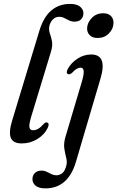

<svg xmlns="http://www.w3.org/2000/svg" viewBox="-20 -742 615 1006"><path d="M346.5 -721.5Q382.5 -721.5 399.8 -707Q417 -692.5 417 -673Q417 -653 404.8 -640.8Q392.5 -628.5 371 -628.5Q355 -628.5 342 -635Q329 -641.5 316.5 -647.8Q304 -654 289 -654Q269.5 -654 255.2 -638.2Q241 -622.5 237.5 -600Q235.5 -582 242 -564.5Q248.5 -547 252.5 -524.8Q256.5 -502.5 247 -471L144.5 -134Q131 -89.5 134.2 -74.5Q137.5 -59.5 153.5 -59.5Q181.5 -59.5 210 -94Q219.5 -103 227 -100Q241 -95.5 230 -72Q213.5 -37 176.2 -13.8Q139 9.5 94 9.5Q48 9.5 36.5 -20.2Q25 -50 44 -111.5L186 -580Q208.5 -653.5 249.2 -687.5Q290 -721.5 346.5 -721.5ZM491.5 -543Q464 -543 449.5 -558.2Q435 -573.5 436.5 -596Q438 -624 461.2 -648.2Q484.5 -672.5 520.5 -672.5Q549 -672.5 562.5 -657Q576 -641.5 574.5 -618.5Q573 -589.5 550 -566.2Q527 -543 491.5 -543ZM507 -332 378 105.5Q337 245 217.5 245Q184 245 167 231.2Q150 217.5 150 196.5Q150 177.5 162.5 164.8Q175 152 197 152Q212.5 152 225.2 158.2Q238 164.5 250 170.5Q262 176.5 276 176.5Q292 176.5 306 165.5Q320 154.5 327.5 126Q332.5 106 326.8 84.2Q321 62.5 317 36.2Q313 10 322.5 -23.5L408 -311Q420 -351 418.5 -369.2Q417 -387.5 402 -387.5Q392.5 -387.5 381.8 -381.2Q371 -375 357 -360Q346 -350.5 337 -353.5Q323.5 -358.5 335.5 -381.5Q353 -413 386.2 -434.8Q419.5 -456.5 457.5 -456.5Q543.5 -456.5 507 -332Z"/></svg>

Font: Fraunces 72pt Soft
Style: Italic
Weight: 400
Italic angle: -16°
Version: Version 1.000;[b76b70a41]